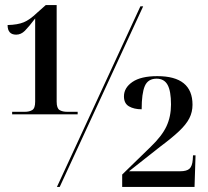

<svg xmlns="http://www.w3.org/2000/svg" viewBox="-20 -739 822 759"><path d="M28 -287V-297H78Q96 -297 107.5 -304Q119 -311 119 -337V-666Q94 -633 78.5 -617.5Q63 -602 44 -602Q10 -602 10 -640Q50 -641 74 -651Q98 -661 126 -688L161 -719H204V-337Q204 -311 215.5 -304Q227 -297 246 -297H287V-287ZM205 0 535 -714H546L216 0ZM463 0V-49L575 -158Q620 -201 638 -239.5Q656 -278 656 -326Q656 -379 642.5 -403.5Q629 -428 599 -428Q565 -428 552.5 -399Q540 -370 540 -307Q510 -307 490 -318.5Q470 -330 470 -358Q470 -392 503.5 -415Q537 -438 602 -438Q741 -438 741 -325Q741 -296 728.5 -271.5Q716 -247 688 -220.5Q660 -194 613 -159L490 -62H692Q718 -62 729 -72Q740 -82 742 -108L743 -125H753L749 0Z"/></svg>

Font: Noto Serif Display SemiCondensed Medium
Style: Regular
Weight: 500
Width: 4
Designer: Monotype Design Team
Foundry: Monotype Imaging Inc.
Version: Version 2.009